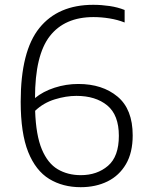

<svg xmlns="http://www.w3.org/2000/svg" viewBox="-20 -769 602 798"><path d="M315.5 9Q241 9 184.8 -25.2Q128.5 -59.5 97.2 -137.2Q66 -215 66 -346Q66 -556.5 143.8 -652.8Q221.5 -749 367.5 -749Q401.5 -749 435.5 -744Q469.5 -739 498 -727.5V-675.5Q469 -687 435 -692.5Q401 -698 368.5 -698Q249 -698 187.2 -619Q125.5 -540 125.5 -361.5Q159 -389 206.8 -404.5Q254.5 -420 305.5 -420Q405.5 -420 468.5 -367.5Q531.5 -315 531.5 -206.5Q531.5 -134.5 503.5 -86.8Q475.5 -39 426.8 -15Q378 9 315.5 9ZM297.5 -370.5Q254.5 -370.5 207.5 -356Q160.5 -341.5 126 -308.5Q129.5 -206.5 154 -148.2Q178.5 -90 220 -65.5Q261.5 -41 316 -41Q383.5 -41 428.8 -79.8Q474 -118.5 474 -204.5Q474 -291 425.8 -330.8Q377.5 -370.5 297.5 -370.5Z"/></svg>

Font: Encode Sans Lt
Style: Regular
Weight: 300
Designer: Multiple Designers
Foundry: Impallari Type
Version: Version 3.002; ttfautohint (v1.8.3) -l 8 -r 50 -G 200 -x 14 